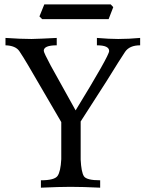

<svg xmlns="http://www.w3.org/2000/svg" viewBox="-20 -869 669 889"><path d="M443.8 0Q364.3 -3.9 306.2 -3.9Q255.9 -3.9 169.4 0V-34.2Q231.9 -34.2 246.3 -54.2Q260.7 -74.2 263.7 -131.8V-303.7L109.9 -567.4Q86.9 -606.4 69.6 -632.1Q52.2 -657.7 5.4 -659.2V-693.4Q76.7 -688.5 126 -688.5Q169.4 -689.5 242.7 -693.4V-659.2Q182.6 -659.2 182.6 -633.8Q182.6 -625.5 214.8 -565.4L330.1 -357.9Q485.4 -611.3 485.4 -632.8Q485.4 -659.2 428.7 -659.2V-693.4Q486.3 -688.5 527.3 -688.5Q575.7 -688.5 628.9 -693.4V-659.2Q579.6 -659.2 559.1 -628.9Q538.6 -598.6 473.1 -492.7L353.5 -306.6V-129.9Q356.4 -72.3 368.4 -53.2Q380.4 -34.2 443.8 -34.2ZM482.9 -780.3H175.3L162.6 -793L185.1 -848.6H492.7L504.4 -835.9Z"/></svg>

Font: Almanac
Style: Regular
Weight: 400
Designer: Eden's Almanac
Version: Version 3.501;March 28, 2021;FontCreator 13.0.0.2683 64-bit